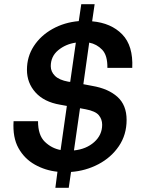

<svg xmlns="http://www.w3.org/2000/svg" viewBox="-20 -812 690 919"><path d="M245 87 255 10Q197 4 147 -24Q97 -52 68.5 -103Q40 -154 45 -232H162Q162 -165 194.5 -133.5Q227 -102 270 -94L300 -305L267 -311Q191 -324 150 -369.5Q109 -415 109 -478Q109 -541 142 -591.5Q175 -642 231.5 -673.5Q288 -705 357 -711L369 -792H433L421 -710Q512 -702 565 -647.5Q618 -593 613 -487H494Q495 -547 469 -574Q443 -601 407 -608L379 -409L421 -401Q498 -388 542 -348.5Q586 -309 586 -238Q586 -167 549 -112.5Q512 -58 451 -26Q390 6 320 11L309 87ZM307 -421 316 -420 343 -608Q294 -601 258.5 -571.5Q223 -542 223 -495Q223 -469 243 -449Q263 -429 307 -421ZM390 -289 363 -294 334 -92Q393 -98 431 -132Q469 -166 469 -215Q469 -241 453 -260.5Q437 -280 390 -289Z"/></svg>

Font: Host Grotesk
Style: Bold Italic
Weight: 700
Italic angle: -8°
Designer: Doğukan Karapınar
Foundry: Element Type
Version: Version 1.003; ttfautohint (v1.8.4.7-5d5b)